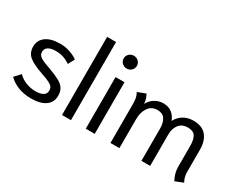

<svg xmlns="http://www.w3.org/2000/svg" viewBox="-98 -1143 1921 1562"><g transform="rotate(30 863.0 -362.0)"><path d="M45 -70 96 -125Q125 -94 168.5 -76.5Q212 -59 259 -59Q306 -59 331 -74Q356 -89 356 -119Q356 -140 347 -153Q338 -166 313 -179Q288 -192 234 -210Q141 -242 102 -275Q63 -308 63 -365Q63 -425 110 -460Q157 -495 243 -495Q293 -495 335.5 -480.5Q378 -466 410 -443L378 -383Q344 -406 312 -416Q280 -426 242 -426Q195 -426 171 -409.5Q147 -393 147 -365Q147 -343 160 -329Q173 -315 195 -305Q217 -295 270 -276Q336 -252 371.5 -232Q407 -212 423.5 -185.5Q440 -159 440 -118Q440 -58 392.5 -24Q345 10 259 10Q191 10 137 -11Q83 -32 45 -70Z M545 -734H629V0H545Z M749 -650Q749 -675 767 -692.5Q785 -710 811 -710Q837 -710 855 -692.5Q873 -675 873 -650Q873 -625 855 -607.5Q837 -590 811 -590Q785 -590 767 -607.5Q749 -625 749 -650ZM768 -485H852V0H768Z M1574 -109V-301Q1574 -365 1554 -394.5Q1534 -424 1483 -424Q1430 -424 1401.5 -387.5Q1373 -351 1373 -294V0H1291V-301Q1291 -360 1268.5 -392Q1246 -424 1199 -424Q1144 -424 1114 -381Q1084 -338 1084 -271V0H1000V-363Q1000 -399 995 -422Q990 -445 978 -466L1053 -495Q1063 -477 1069.5 -458Q1076 -439 1078 -412Q1098 -451 1134.5 -473Q1171 -495 1213 -495Q1305 -495 1341 -404Q1364 -448 1404 -471.5Q1444 -495 1495 -495Q1578 -495 1618 -447Q1658 -399 1658 -317V-109Q1658 -59 1681 -20L1606 10Q1574 -45 1574 -109Z"/></g></svg>

Font: Niramit
Style: Regular
Weight: 400
Version: Version 1.000; ttfautohint (v1.6)